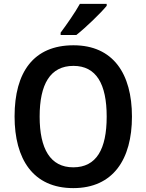

<svg xmlns="http://www.w3.org/2000/svg" viewBox="-20 -958 753 988"><path d="M529 -928V-938H391C366 -893 324 -833 292 -790V-778H373C420 -815 498 -890 529 -928ZM659 -358C659 -579 562 -725 358 -725C153 -725 55 -587 55 -359C55 -139 150 10 357 10C562 10 659 -138 659 -358ZM184 -358C184 -524 238 -619 358 -619C476 -619 529 -525 529 -358C529 -190 476 -97 357 -97C239 -97 184 -192 184 -358Z"/></svg>

Font: Noto Sans Kannada SemiCondensed SemiBold
Style: Regular
Weight: 600
Width: 4
Designer: Jelle Bosma - Monotype Design Team
Foundry: Monotype Imaging Inc.
Version: Version 2.005